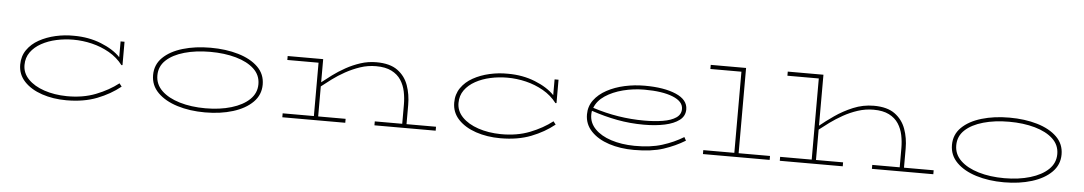

<svg xmlns="http://www.w3.org/2000/svg" viewBox="-33 -812 6296 1115"><g transform="rotate(5 3115.0 -254.5)"><path d="M365 11Q287 11 222 -11Q157 -33 118.5 -74Q80 -115 80 -172Q80 -221 105.5 -258Q131 -295 174 -319Q217 -343 270 -355Q323 -367 377 -366Q463 -366 535.5 -337Q608 -308 649 -265V-357H672V-221L666 -220Q633 -263 585.5 -290Q538 -317 484 -330Q430 -343 375 -343Q325 -343 277 -332.5Q229 -322 190 -300.5Q151 -279 128 -247Q105 -215 105 -172Q105 -125 139.5 -89.5Q174 -54 233 -34Q292 -14 365 -13Q459 -12 534 -41.5Q609 -71 664 -114L678 -96Q620 -49 543 -19Q466 11 365 11Z M1173 11Q1084 11 1011.5 -11.5Q939 -34 896.5 -76.5Q854 -119 854 -179Q854 -240 896.5 -281.5Q939 -323 1011.5 -344.5Q1084 -366 1173 -366Q1263 -366 1335.5 -344.5Q1408 -323 1450.5 -281.5Q1493 -240 1493 -179Q1493 -119 1450.5 -76.5Q1408 -34 1335.5 -11.5Q1263 11 1173 11ZM1173 -13Q1257 -13 1324 -33Q1391 -53 1429.5 -90Q1468 -127 1468 -179Q1468 -232 1429.5 -268Q1391 -304 1324 -323Q1257 -342 1173 -342Q1090 -342 1023 -323Q956 -304 917.5 -268Q879 -232 879 -179Q879 -127 917.5 -90Q956 -53 1023 -33Q1090 -13 1173 -13Z M1623 0V-23H1805V-334H1623V-357H1830V-222Q1855 -242 1888.5 -267Q1922 -292 1962.5 -314.5Q2003 -337 2047.5 -351.5Q2092 -366 2140 -366Q2219 -366 2263.5 -333.5Q2308 -301 2326.5 -248.5Q2345 -196 2345 -135V-23H2517V0H2160V-23H2320V-135Q2320 -173 2312.5 -210Q2305 -247 2285.5 -277Q2266 -307 2230.5 -325Q2195 -343 2140 -343Q2092 -343 2047.5 -328Q2003 -313 1962.5 -290.5Q1922 -268 1888.5 -243Q1855 -218 1830 -198V-23H1990V0Z M2895 11Q2817 11 2752 -11Q2687 -33 2648.5 -74Q2610 -115 2610 -172Q2610 -221 2635.5 -258Q2661 -295 2704 -319Q2747 -343 2800 -355Q2853 -367 2907 -366Q2993 -366 3065.5 -337Q3138 -308 3179 -265V-357H3202V-221L3196 -220Q3163 -263 3115.5 -290Q3068 -317 3014 -330Q2960 -343 2905 -343Q2855 -343 2807 -332.5Q2759 -322 2720 -300.5Q2681 -279 2658 -247Q2635 -215 2635 -172Q2635 -125 2669.5 -89.5Q2704 -54 2763 -34Q2822 -14 2895 -13Q2989 -12 3064 -41.5Q3139 -71 3194 -114L3208 -96Q3150 -49 3073 -19Q2996 11 2895 11Z M3674 11Q3593 11 3527.5 -10.5Q3462 -32 3423 -73Q3384 -114 3384 -171Q3384 -218 3411 -254.5Q3438 -291 3484 -316Q3530 -341 3587 -353.5Q3644 -366 3704 -366Q3817 -366 3886.5 -336Q3956 -306 3956 -250Q3956 -211 3924.5 -187Q3893 -163 3839.5 -151.5Q3786 -140 3718 -140Q3638 -140 3563 -154Q3488 -168 3411 -194Q3409 -183 3409 -171Q3409 -124 3443.5 -88.5Q3478 -53 3538 -33.5Q3598 -14 3674 -13Q3767 -12 3835.5 -33.5Q3904 -55 3959 -89L3970 -69Q3913 -34 3844.5 -11.5Q3776 11 3674 11ZM3704 -343Q3640 -343 3580 -327.5Q3520 -312 3476.5 -283Q3433 -254 3417 -212Q3565 -164 3718 -164Q3778 -164 3826.5 -172Q3875 -180 3903 -199Q3931 -218 3931 -250Q3931 -294 3870 -318.5Q3809 -343 3704 -343Z M4075 0V-23H4256V-496H4075V-520H4281V-23H4464V0Z M4523 0V-23H4707V-496H4524V-520H4732V-223Q4766 -251 4814 -284.5Q4862 -318 4919.5 -342Q4977 -366 5040 -366Q5118 -366 5162.5 -333.5Q5207 -301 5226 -248.5Q5245 -196 5245 -135V-23H5418V0H5060V-23H5220V-135Q5220 -173 5212.5 -210Q5205 -247 5185.5 -277Q5166 -307 5130.5 -325Q5095 -343 5040 -343Q4993 -343 4948.5 -328.5Q4904 -314 4864 -291.5Q4824 -269 4790.5 -244.5Q4757 -220 4732 -200V-23H4890V0Z M5830 11Q5741 11 5668.5 -11.5Q5596 -34 5553.5 -76.5Q5511 -119 5511 -179Q5511 -240 5553.5 -281.5Q5596 -323 5668.5 -344.5Q5741 -366 5830 -366Q5920 -366 5992.5 -344.5Q6065 -323 6107.5 -281.5Q6150 -240 6150 -179Q6150 -119 6107.5 -76.5Q6065 -34 5992.5 -11.5Q5920 11 5830 11ZM5830 -13Q5914 -13 5981 -33Q6048 -53 6086.5 -90Q6125 -127 6125 -179Q6125 -232 6086.5 -268Q6048 -304 5981 -323Q5914 -342 5830 -342Q5747 -342 5680 -323Q5613 -304 5574.5 -268Q5536 -232 5536 -179Q5536 -127 5574.5 -90Q5613 -53 5680 -33Q5747 -13 5830 -13Z"/></g></svg>

Font: Padyakke Expanded One
Style: Regular
Weight: 400
Designer: James Puckett
Foundry: Dunwich Type Founders
Version: Version 1.500; ttfautohint (v1.8.4.7-5d5b)